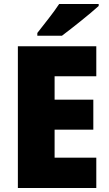

<svg xmlns="http://www.w3.org/2000/svg" viewBox="-20 -947 550 967"><path d="M477 -917V-927H278C249 -882 201 -824 168 -781V-767H292C344 -806 437 -880 477 -917ZM465 0V-153H255V-294H450V-445H255V-563H465V-714H70V0Z"/></svg>

Font: Noto Sans Armenian SemiCondensed Black
Style: Regular
Weight: 900
Width: 4
Designer: Monotype Design Team
Foundry: Monotype Imaging Inc.
Version: Version 2.008